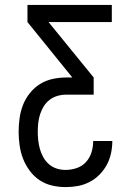

<svg xmlns="http://www.w3.org/2000/svg" viewBox="-20 -540 540 783"><path d="M247 223Q219 223 191.5 216.5Q164 210 141 194.5Q118 179 101 156Q84 133 74 107Q64 81 60 53Q56 25 56 -3Q56 -31 60 -59Q64 -87 74 -112.5Q84 -138 102 -160.5Q120 -183 143.5 -197.5Q167 -212 194.5 -218Q222 -224 250 -224H275L92 -450V-520H436V-450H178L362 -224V-154H250Q232 -154 214.5 -149Q197 -144 182.5 -133Q168 -122 158.5 -106.5Q149 -91 143.5 -74Q138 -57 136 -39Q134 -21 134 -3Q134 15 136 33Q138 51 143 68.5Q148 86 157 102Q166 118 180 130Q194 142 211.5 147.5Q229 153 247 153Q270 153 292.5 145.5Q315 138 330.5 121Q346 104 353 81.5Q360 59 360 36V35H438V36Q438 61 432.5 86Q427 111 415 133Q403 155 385 173Q367 191 344.5 202.5Q322 214 297.5 218.5Q273 223 247 223Z"/></svg>

Font: Iosevka MaddieWtf
Style: Regular
Weight: 400
Monospace: yes
Designer: Belleve Invis
Foundry: Belleve Invis
Version: Version 31.3.0; ttfautohint (v1.8.3)